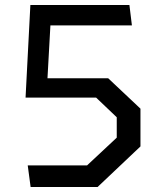

<svg xmlns="http://www.w3.org/2000/svg" viewBox="-20 -750 660 770"><path d="M91.2 -86.8H329.3L448.2 -198V-279.7L365.5 -358.5H82.5L101.8 -730H499L509 -648.2H167.8L183.7 -676L168.5 -401.8L158 -436.2H413.8L543.3 -314.2V-162.8L371.3 0H102.8Z"/></svg>

Font: Monaspace Krypton Var
Style: Regular
Weight: 400
Designer: Riley Cran and the Lettermatic Team
Version: Version 1.101 (Monaspace Krypton Var)